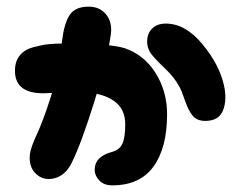

<svg xmlns="http://www.w3.org/2000/svg" viewBox="-20 -562 724 578"><path d="M318 -4Q401 -4 442 -60.5Q483 -117 483 -218Q483 -287 448.5 -342Q414 -397 355 -417Q311 -431 173 -431Q146 -431 126.5 -429Q107 -427 80.5 -420Q54 -413 39.5 -395Q25 -377 25 -349Q25 -274 129 -282Q186 -284 237 -283Q288 -282 322.5 -258.5Q357 -235 357 -188Q357 -147 348 -128.5Q339 -110 315 -104Q265 -90 265 -51Q265 -33 279 -18.5Q293 -4 318 -4ZM196 -72Q225 -131 264 -256Q303 -381 314 -461Q318 -496 299 -519Q280 -542 247 -542Q206 -542 189.5 -516.5Q173 -491 167 -440Q156 -342 132.5 -269Q109 -196 90.5 -156.5Q72 -117 70 -97Q66 -59 89 -38Q112 -17 144.5 -25.5Q177 -34 196 -72ZM598 -198Q639 -198 651.5 -230Q664 -262 654 -306Q640 -368 589 -429.5Q538 -491 479 -491Q453 -491 438 -476Q423 -461 423 -437Q423 -414 438.5 -395.5Q454 -377 479.5 -353Q505 -329 520 -301Q526 -291 537 -259Q548 -227 561 -212.5Q574 -198 598 -198Z"/></svg>

Font: Cherry Bomb
Style: Regular
Weight: 400
Designer: satsuyako
Foundry: satsuyako
Version: Version 4.0